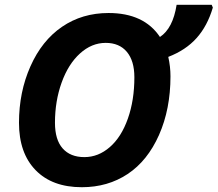

<svg xmlns="http://www.w3.org/2000/svg" viewBox="-20 -780 918 810"><path d="M699.2 -458Q699.2 -319.8 650.9 -210.7Q602.5 -101.6 518.6 -45.9Q434.6 9.8 325.2 9.8Q200.2 9.8 130.1 -62.3Q60.1 -134.3 60.1 -262.2Q60.1 -391.6 108.4 -500.2Q156.7 -608.9 241.7 -667Q326.7 -725.1 438 -725.1Q587.4 -725.1 654.8 -624Q709.5 -660.2 725.1 -759.8H873L877.9 -748Q855 -670.4 809.3 -619.4Q763.7 -568.4 689.9 -540Q699.2 -499 699.2 -458ZM425.8 -599.1Q366.7 -599.1 317.4 -554.4Q268.1 -509.8 240 -431.6Q211.9 -353.5 211.9 -262.2Q211.9 -190.4 244.4 -153.8Q276.9 -117.2 335.9 -117.2Q395 -117.2 443.6 -159.7Q492.2 -202.1 519.5 -279.8Q546.9 -357.4 546.9 -454.1Q546.9 -523.4 515.1 -561.3Q483.4 -599.1 425.8 -599.1Z"/></svg>

Font: Zoram GWebM
Style: Bold Italic
Weight: 700
Italic angle: -12°
Foundry: Ascender Corporation
Version: Version 1.000